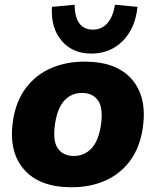

<svg xmlns="http://www.w3.org/2000/svg" viewBox="-20 -779 657 810"><path d="M15 0ZM282 11Q146 11 80.5 -65Q15 -141 35 -272Q48 -354 90 -409Q132 -464 195.5 -491.5Q259 -519 337 -519Q473 -519 537.5 -443Q602 -367 582 -236Q569 -154 527.5 -99Q486 -44 423 -16.5Q360 11 282 11ZM292 -121Q334 -121 364 -151Q394 -181 405 -246Q417 -322 394 -354.5Q371 -387 326 -387Q283 -387 253.5 -357Q224 -327 213 -262Q201 -186 223.5 -153.5Q246 -121 292 -121ZM365 -553Q286 -553 240 -607Q194 -661 199 -750L295 -759Q295 -708 314.5 -681Q334 -654 372 -654Q409 -654 433 -681Q457 -708 465 -759L560 -750Q551 -660 498 -606.5Q445 -553 365 -553Z"/></svg>

Font: Winston ExtraBold
Style: Italic
Weight: 800
Italic angle: -9°
Designer: Original fonts by Vernon Adams / Changes by Cristiano Sobral
Foundry: Original fonts by Vernon Adams / Changes by Cristiano Sobral
Version: Version 2.503;July 17, 2020;FontCreator 13.0.0.2655 64-bit